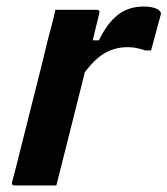

<svg xmlns="http://www.w3.org/2000/svg" viewBox="-20 -566 511 586"><path d="M152 0H25Q14 0 17 -11Q19 -17 27 -48.5Q35 -80 47 -128Q59 -176 73 -231.5Q87 -287 100.5 -340.5Q114 -394 124 -437Q132 -467 138.5 -492Q145 -517 149 -536H275Q286 -536 283 -525Q274 -489 263 -443H282Q307 -495 339.5 -520.5Q372 -546 418 -546Q438 -546 450.5 -542Q463 -538 467 -533Q472 -528 471 -523Q463 -492 456 -467Q449 -442 441 -412H424Q412 -416 399 -419Q386 -422 369 -422Q334 -422 303.5 -406Q273 -390 239 -346Q218 -263 195.5 -172.5Q173 -82 152 0Z"/></svg>

Font: Recursive Sn Lnr St SmB
Style: Italic
Weight: 600
Italic angle: -15°
Version: Version 1.079;hotconv 1.0.112;makeotfexe 2.5.65598; ttfautoh